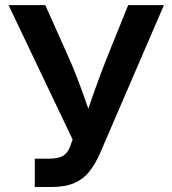

<svg xmlns="http://www.w3.org/2000/svg" viewBox="-20 -748 690 768"><path d="M119.1 0V-113.3H175.3Q211.9 -113.3 231 -124Q250 -134.8 259.3 -159.2L270.5 -189.9L14.2 -727.5H161.1L247.6 -534.2Q271 -482.4 289.1 -435.3Q307.1 -388.2 322.5 -343.8Q337.9 -299.3 353 -255.9H313Q335 -317.9 358.9 -386.7Q382.8 -455.6 414.6 -534.2L492.7 -727.5H635.7L379.4 -133.3Q360.8 -91.3 336.9 -61.3Q313 -31.2 276.6 -15.6Q240.2 0 185.5 0Z"/></svg>

Font: Inter 24pt SemiBold
Style: Regular
Weight: 600
Designer: Rasmus Andersson
Foundry: rsms
Version: Version 4.001;git-66647c0bb